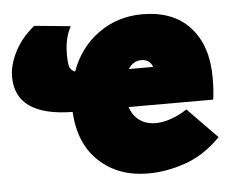

<svg xmlns="http://www.w3.org/2000/svg" viewBox="-62 -487 672 543"><g transform="rotate(-5 274.0 -215.0)"><path d="M545 -75Q499 -28 445 -9Q391 10 338 10Q254 10 199.5 -40.5Q145 -91 140 -182Q-22 -184 -22 -296Q-22 -329 -3 -366.5Q16 -404 53 -434L156 -424Q138 -392 138 -346Q138 -323 141 -311.5Q144 -300 157 -295Q181 -362 235.5 -401Q290 -440 360 -440Q448 -440 495.5 -387.5Q543 -335 543 -245Q543 -205 539 -182H299Q307 -157 326 -143.5Q345 -130 372 -130Q393 -130 416.5 -138.5Q440 -147 461 -161ZM309 -289H378Q370 -311 346 -311Q323 -311 309 -289Z"/></g></svg>

Font: Ysabeau Heavy
Style: Regular
Weight: 800
Designer: Christian Thalmann (Catharsis Fonts)
Version: Version 0.003